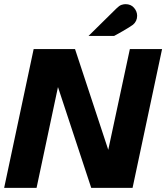

<svg xmlns="http://www.w3.org/2000/svg" viewBox="-43 -904 800 924"><path d="M-23 0 119 -668H318L478 -183L582 -668H737L595 0H396L236 -485L133 0ZM383 -731Q419 -766 453.5 -800.5Q488 -835 517 -863Q531 -877 541.5 -880.5Q552 -884 561 -884Q587 -884 602 -866.5Q617 -849 617 -828Q617 -802 597 -785Q592 -781 577.5 -772Q563 -763 546.5 -753.5Q530 -744 518 -737.5Q506 -731 506 -731Z"/></svg>

Font: Atkinson Hyperlegible
Style: Bold Italic
Weight: 700
Italic angle: -12°
Designer: Elliott Scott, Megan Eiswerth, Linus Boman, Theodore Petrosky
Foundry: Braille Institute
Version: Version 1.006; ttfautohint (v1.8.3)